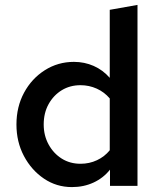

<svg xmlns="http://www.w3.org/2000/svg" viewBox="-20 -757 650 782"><path d="M273 5Q210 5 159 -29.5Q108 -64 77.5 -121.5Q47 -179 47 -250Q47 -322 78 -379.5Q109 -437 162.5 -471Q216 -505 281 -505Q324 -505 361.5 -488.5Q399 -472 427 -440V-717L540 -737V0H428V-66Q401 -32 361 -13.5Q321 5 273 5ZM308 -90Q344 -90 375 -104.5Q406 -119 427 -145V-356Q405 -382 374 -396Q343 -410 308 -410Q265 -410 231.5 -389.5Q198 -369 178 -333Q158 -297 158 -250Q158 -205 178 -168.5Q198 -132 231.5 -111Q265 -90 308 -90Z"/></svg>

Font: Red Hat Text Medium
Style: Regular
Weight: 500
Designer: Pentagram, MCKL
Foundry: Pentagram, MCKL
Version: Version 1.023